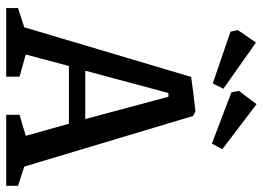

<svg xmlns="http://www.w3.org/2000/svg" viewBox="-134 -713 847 619"><g transform="rotate(90 289.5 -403.5)"><path d="M442.9 -663.1 277.8 -726.1 272.9 -750 315.9 -807.1 460.9 -696.8ZM249 -666 82 -723.1 77.1 -747.1 117.2 -805.2 266.1 -700.2ZM5.9 0V-38.1L67.9 -58.1L228 -596.2Q244.6 -598.6 271.7 -602.1Q298.8 -605.5 317.6 -607.7Q336.4 -609.9 337.9 -609.9Q339.8 -609.9 343.8 -607.9Q347.7 -606 350.6 -604L354 -602.1L517.1 -58.1L579.1 -38.1V0H350.1V-43L418 -63L378.9 -202.1H192.9L155.8 -63L227.1 -43V0ZM208 -254.9H363.8L292 -522.9H279.8Z"/></g></svg>

Font: Grenze
Style: Regular
Weight: 400
Designer: Renata Polastri
Foundry: Omnibus-Type
Version: Version 1.002;PS 001.002;hotconv 1.0.88;makeotf.lib2.5.64775